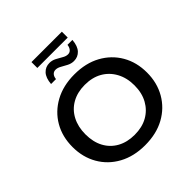

<svg xmlns="http://www.w3.org/2000/svg" viewBox="-220 -988 1157 1157"><g transform="rotate(-45 358.5 -409.5)"><path d="M358 10Q263 10 191.5 -29Q120 -68 80.5 -136.5Q41 -205 41 -292Q41 -380 80.5 -448Q120 -516 191.5 -555Q263 -594 358 -594Q455 -594 526 -555Q597 -516 636.5 -448Q676 -380 676 -292Q676 -205 636.5 -136.5Q597 -68 526 -29Q455 10 358 10ZM358 -79Q422 -79 468.5 -105Q515 -131 541.5 -178.5Q568 -226 568 -291Q568 -355 541.5 -403.5Q515 -452 468.5 -478.5Q422 -505 358 -505Q295 -505 248 -478.5Q201 -452 175.5 -403.5Q150 -355 150 -291Q150 -226 175.5 -178.5Q201 -131 248 -105Q295 -79 358 -79ZM414 -652Q392 -652 371.5 -662.5Q351 -673 333 -683.5Q315 -694 298 -694Q282 -694 272 -683Q262 -672 260 -652H218Q222 -701 244.5 -725Q267 -749 301 -749Q323 -749 343.5 -738.5Q364 -728 382 -717Q400 -706 417 -706Q433 -706 443 -718Q453 -730 455 -749H497Q493 -700 470.5 -676Q448 -652 414 -652ZM228 -779V-829H487V-779Z"/></g></svg>

Font: Rokkitt SemiBold Medium
Style: Regular
Weight: 500
Version: Version 3.103